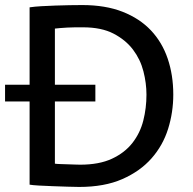

<svg xmlns="http://www.w3.org/2000/svg" viewBox="-20 -729 763 759"><path d="M0 -394H97V-700Q117 -703 143.5 -704.5Q170 -706 198.5 -707Q227 -708 254.5 -708.5Q282 -709 305 -709Q397 -709 464.5 -682.5Q532 -656 576.5 -609Q621 -562 643 -497Q665 -432 665 -355Q665 -285 644.5 -219.5Q624 -154 579 -103Q534 -52 463.5 -21Q393 10 293 10Q276 10 247.5 9Q219 8 189 7Q159 6 133.5 4.5Q108 3 97 1V-328H0ZM197 -394H357V-328H197V-82Q202 -81 216.5 -80.5Q231 -80 247 -79.5Q263 -79 277 -78.5Q291 -78 297 -78Q372 -78 422.5 -101.5Q473 -125 503.5 -164Q534 -203 546.5 -252.5Q559 -302 559 -355Q559 -400 547 -447Q535 -494 506 -532.5Q477 -571 429 -596Q381 -621 308 -621Q294 -621 278 -621Q262 -621 246 -620Q230 -619 217 -618Q204 -617 197 -616Z"/></svg>

Font: PT Sans Caption
Style: Regular
Weight: 400
Designer: A.Korolkova, O.Umpeleva, V.Yefimov
Foundry: ParaType Ltd
Version: Version 2.004W OFL